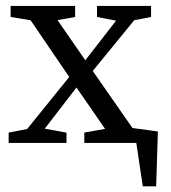

<svg xmlns="http://www.w3.org/2000/svg" viewBox="-20 -495 591 665"><path d="M494.7 0 445.7 -42.6 474.6 150.4H520.9L526.8 -39.6L403.7 -56.5V0H494.7ZM10 0H210.3V-35.7L117.7 -52.5H96L10 -35.7V0ZM35.1 0H96.9L279.7 -237L245.3 -260L35.1 0ZM272 0H515.6V-35.7L405.5 -55.7H383.2L272 -35.7V0ZM277.6 -220.3 485.4 -474.5H421.7L244.4 -246.3L277.6 -220.3ZM377.5 0H474.8L285 -272.5L145.3 -474.5H52.1L230.9 -212.1L377.5 0ZM16.8 -436.2 120.8 -419.2H145.2L240.2 -436.2V-474.5H16.8V-436.2ZM316 -436.2 398.1 -420.2H419.8L503.2 -436.2V-474.5H316V-436.2Z"/></svg>

Font: Source Serif Variable
Style: Regular
Weight: 389
Designer: Frank Grießhammer
Foundry: Adobe Systems Incorporated
Version: Version 3.001;hotconv 1.0.111;makeotfexe 2.5.65597